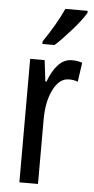

<svg xmlns="http://www.w3.org/2000/svg" viewBox="-54 -799 407 832"><g transform="rotate(5 149.0 -383.0)"><path d="M245 -547Q210 -547 184.5 -519.5Q159 -492 142 -445H137L126 -537H63V0H144V-280Q144 -359 170.5 -411Q197 -463 238 -463Q262 -463 277 -456L289 -540Q267 -547 245 -547ZM293 -766H196Q166 -699 110 -617V-606H163Q193 -633 234 -679.5Q275 -726 293 -757Z"/></g></svg>

Font: Noto Sans Display Condensed
Style: Regular
Weight: 400
Width: 3
Designer: Monotype Design Team
Foundry: Monotype Imaging Inc.
Version: Version 1.900